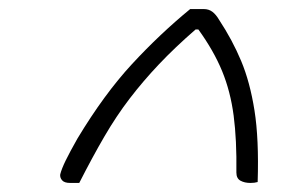

<svg xmlns="http://www.w3.org/2000/svg" viewBox="-20 -780 640 424"><path d="M400 -760H430Q441 -760 449 -754Q457 -748 464 -736Q493 -692 512.5 -645.5Q532 -599 542 -536Q552 -473 549 -378Q545 -377 541.5 -376.5Q538 -376 533 -376Q520 -376 511 -381Q502 -386 502 -399Q503 -471 496 -524.5Q489 -578 470.5 -623Q452 -668 418 -715H412Q366 -675 331 -638Q296 -601 266.5 -562.5Q237 -524 210.5 -478.5Q184 -433 155 -376H135Q122 -376 117 -382Q112 -388 113 -395Q116 -407 125 -425.5Q134 -444 151 -474Q210 -572 271.5 -638.5Q333 -705 400 -760Z"/></svg>

Font: Recursive Mn Csl St Lt
Style: Italic
Weight: 300
Italic angle: -15°
Monospace: yes
Version: Version 1.079;hotconv 1.0.112;makeotfexe 2.5.65598; ttfautoh